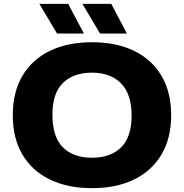

<svg xmlns="http://www.w3.org/2000/svg" viewBox="-20 -970 958 1000"><path d="M459 10Q332.5 10 239.8 -35Q147 -80 96.8 -165Q46.5 -250 46.5 -370Q46.5 -490 96.8 -575Q147 -660 239.5 -705Q332 -750 459 -750Q586.5 -750 679 -704.8Q771.5 -659.5 821.5 -574.5Q871.5 -489.5 871.5 -370Q871.5 -250.5 821.2 -165.5Q771 -80.5 678.5 -35.2Q586 10 459 10ZM459 -148.5Q557.5 -148.5 611.5 -203.2Q665.5 -258 665.5 -366.5Q665.5 -480 610.5 -535.8Q555.5 -591.5 459 -591.5Q362.5 -591.5 307.8 -537.8Q253 -484 253 -373.5Q253 -258 307 -203.2Q361 -148.5 459 -148.5ZM501 -795.5 409 -950H559.5L641 -795.5ZM277 -795.5 185 -950H335L417 -795.5Z"/></svg>

Font: Encode Sans Expanded ExtraBold
Style: Regular
Weight: 800
Width: 7
Designer: Multiple Designers
Foundry: Impallari Type
Version: Version 3.000; ttfautohint (v1.8.3) -l 8 -r 50 -G 200 -x 14 